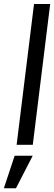

<svg xmlns="http://www.w3.org/2000/svg" viewBox="-63 -748 280 992"><path d="M22.9 0H106.4L196.3 -727.5H112.8ZM-43 224.6H19.5L106 56.6H12.7Z"/></svg>

Font: Guggenheim Sans Display
Style: Italic
Weight: 400
Italic angle: -7°
Designer: Modified by Tom Baber under direction of Pentagram Design 2023
Foundry: rsms
Version: Version 1.001;Glyphs 3.1.2 (3151)